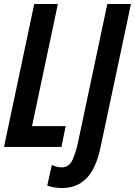

<svg xmlns="http://www.w3.org/2000/svg" viewBox="-22 -734 674 959"><path d="M285 0 306 -104H138L267 -714H149L-2 0ZM481 -2 632 -714H514L367 -20Q357 27 340 64.5Q323 102 286 102Q263 102 237 90L214 193Q244 205 291 205Q361 205 409.5 157Q458 109 481 -2Z"/></svg>

Font: Noto Sans Display Condensed
Style: Bold Italic
Weight: 700
Width: 3
Designer: Monotype Design team
Foundry: Monotype Imaging Inc.
Version: 1.000